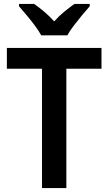

<svg xmlns="http://www.w3.org/2000/svg" viewBox="-20 -958 552 978"><path d="M318 0H194V-608H15V-714H497V-608H318ZM190 -778Q178 -800 158 -827Q138 -854 116 -880Q94 -906 77 -926V-938H154Q177 -922 204.5 -899Q232 -876 256 -849Q281 -877 307.5 -898.5Q334 -920 359 -938H437V-926Q420 -907 398 -880.5Q376 -854 355.5 -827Q335 -800 323 -778Z"/></svg>

Font: Noto Sans Sinhala UI SemiCondensed SemiBold
Style: Regular
Weight: 600
Width: 4
Designer: Jelle Bosma - Monotype Design Team
Foundry: Monotype Imaging Inc.
Version: Version 2.006; ttfautohint (v1.8.4.7-5d5b)